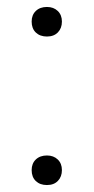

<svg xmlns="http://www.w3.org/2000/svg" viewBox="-20 -522 270 552"><path d="M71 -460Q71 -479 83 -490.5Q95 -502 115 -502Q134 -502 146 -490.5Q158 -479 158 -460Q158 -441 146.5 -429Q135 -417 115 -417Q95 -417 83 -428.5Q71 -440 71 -460ZM71 -33Q71 -52 83 -63.5Q95 -75 115 -75Q134 -75 146 -63.5Q158 -52 158 -33Q158 -14 146.5 -2Q135 10 115 10Q95 10 83 -1.5Q71 -13 71 -33Z"/></svg>

Font: Taviraj ExtraLight
Style: Regular
Weight: 275
Designer: Katatrad Team
Foundry: CadsonDemak
Version: Version 1.001